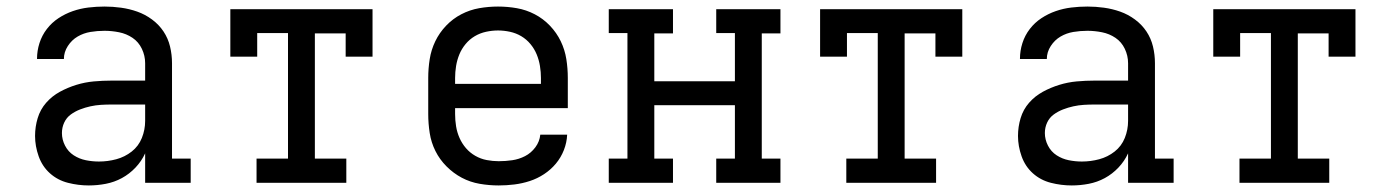

<svg xmlns="http://www.w3.org/2000/svg" viewBox="-20 -558 4240 586"><path d="M251 8Q219 8 187.5 0Q156 -8 132.5 -29Q109 -50 98 -81Q87 -112 87 -143Q87 -171 95 -197.5Q103 -224 121 -244.5Q139 -265 163 -278Q187 -291 213 -299Q239 -307 266 -309.5Q293 -312 321 -312H423V-365Q423 -388 413 -409Q403 -430 384.5 -442.5Q366 -455 343.5 -459.5Q321 -464 299 -464Q277 -464 256 -460.5Q235 -457 217 -446.5Q199 -436 187 -417.5Q175 -399 175 -378Q175 -378 175 -378Q175 -378 175 -378H93Q93 -378 93 -378.5Q93 -379 93 -379Q93 -403 100.5 -426.5Q108 -450 123 -469.5Q138 -489 158.5 -502.5Q179 -516 202 -524Q225 -532 249.5 -535Q274 -538 299 -538Q324 -538 349.5 -534.5Q375 -531 399 -522.5Q423 -514 444 -498.5Q465 -483 479 -462Q493 -441 499 -416Q505 -391 505 -365V-74H562V0H423V-90Q412 -66 393.5 -46.5Q375 -27 352 -14.5Q329 -2 303 3Q277 8 251 8ZM282 -65Q309 -65 335 -72Q361 -79 382 -95.5Q403 -112 413 -137Q423 -162 423 -189V-239H321Q304 -239 288 -238Q272 -237 256 -233.5Q240 -230 224.5 -224Q209 -218 196 -208.5Q183 -199 176 -184Q169 -169 169 -152Q169 -132 178.5 -113.5Q188 -95 205 -84Q222 -73 242 -69Q262 -65 282 -65Z M763 0V-74H859V-457H765V-385H683V-530H1117V-385H1035V-456H941V-74H1037V0Z M1502 8Q1473 8 1444 3Q1415 -2 1389.5 -15.5Q1364 -29 1343 -50Q1322 -71 1309 -97Q1296 -123 1291.5 -152Q1287 -181 1287 -210V-320Q1287 -349 1291.5 -377.5Q1296 -406 1308.5 -432Q1321 -458 1341.5 -479.5Q1362 -501 1388 -514.5Q1414 -528 1442.5 -533Q1471 -538 1500 -538Q1529 -538 1557.5 -533Q1586 -528 1612 -514.5Q1638 -501 1658.5 -479.5Q1679 -458 1691.5 -432Q1704 -406 1708.5 -377.5Q1713 -349 1713 -320V-228H1369V-210Q1369 -191 1372 -172.5Q1375 -154 1382.5 -137Q1390 -120 1402 -106Q1414 -92 1430.5 -82.5Q1447 -73 1465.5 -69.5Q1484 -66 1502 -66Q1523 -66 1543.5 -69Q1564 -72 1582.5 -81.5Q1601 -91 1614 -108.5Q1627 -126 1629 -147H1711Q1710 -123 1701 -100Q1692 -77 1676.5 -58.5Q1661 -40 1640.5 -26.5Q1620 -13 1597 -5.5Q1574 2 1550 5Q1526 8 1502 8ZM1631 -302V-320Q1631 -338 1628 -356.5Q1625 -375 1618 -392Q1611 -409 1599 -423.5Q1587 -438 1571 -447.5Q1555 -457 1536.5 -461Q1518 -465 1500 -465Q1482 -465 1463.5 -461Q1445 -457 1429 -447.5Q1413 -438 1401 -423.5Q1389 -409 1382 -392Q1375 -375 1372 -356.5Q1369 -338 1369 -320V-302Z M1838 0V-74H1895V-457H1838V-530H2034V-456H1977V-310H2223V-457H2166V-530H2362V-456H2305V-74H2362V0H2166V-74H2223V-237H1977V-74H2034V0Z M2563 0V-74H2659V-457H2565V-385H2483V-530H2917V-385H2835V-456H2741V-74H2837V0Z M3251 8Q3219 8 3187.5 0Q3156 -8 3132.5 -29Q3109 -50 3098 -81Q3087 -112 3087 -143Q3087 -171 3095 -197.5Q3103 -224 3121 -244.5Q3139 -265 3163 -278Q3187 -291 3213 -299Q3239 -307 3266 -309.5Q3293 -312 3321 -312H3423V-365Q3423 -388 3413 -409Q3403 -430 3384.5 -442.5Q3366 -455 3343.5 -459.5Q3321 -464 3299 -464Q3277 -464 3256 -460.5Q3235 -457 3217 -446.5Q3199 -436 3187 -417.5Q3175 -399 3175 -378Q3175 -378 3175 -378Q3175 -378 3175 -378H3093Q3093 -378 3093 -378.5Q3093 -379 3093 -379Q3093 -403 3100.5 -426.5Q3108 -450 3123 -469.5Q3138 -489 3158.5 -502.5Q3179 -516 3202 -524Q3225 -532 3249.5 -535Q3274 -538 3299 -538Q3324 -538 3349.5 -534.5Q3375 -531 3399 -522.5Q3423 -514 3444 -498.5Q3465 -483 3479 -462Q3493 -441 3499 -416Q3505 -391 3505 -365V-74H3562V0H3423V-90Q3412 -66 3393.5 -46.5Q3375 -27 3352 -14.5Q3329 -2 3303 3Q3277 8 3251 8ZM3282 -65Q3309 -65 3335 -72Q3361 -79 3382 -95.5Q3403 -112 3413 -137Q3423 -162 3423 -189V-239H3321Q3304 -239 3288 -238Q3272 -237 3256 -233.5Q3240 -230 3224.5 -224Q3209 -218 3196 -208.5Q3183 -199 3176 -184Q3169 -169 3169 -152Q3169 -132 3178.5 -113.5Q3188 -95 3205 -84Q3222 -73 3242 -69Q3262 -65 3282 -65Z M3763 0V-74H3859V-457H3765V-385H3683V-530H4117V-385H4035V-456H3941V-74H4037V0Z"/></svg>

Font: Iosevka Curly Slab Extended
Style: Regular
Weight: 400
Width: 7
Monospace: yes
Designer: Belleve Invis
Foundry: Belleve Invis
Version: Version 11.1.0; ttfautohint (v1.8.3)